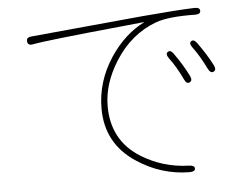

<svg xmlns="http://www.w3.org/2000/svg" viewBox="-51 -760 1103 852"><g transform="rotate(-5 500.0 -334.0)"><path d="M785 14Q784 28 760 28Q634 27 527 -44Q395 -130 395 -287Q395 -407 464 -512Q527 -607 616 -652Q620 -654 615 -653L517 -643Q172 -609 118 -598Q94 -593 92 -612Q89 -631 113 -633L613 -680Q774 -694 844 -696Q869 -697 869 -681Q869 -666 845 -666Q728 -668 671 -648Q556 -606 485 -493Q423 -394 423 -295Q423 -142 548 -64Q645 -4 761 -1Q785 0 785 14ZM795 -369Q781 -362 771 -384Q742 -445 712 -484Q698 -504 710 -512Q722 -521 736 -501Q775 -446 799 -397Q809 -376 795 -369ZM905 -407Q891 -400 880 -422Q852 -480 820 -523Q806 -542 817 -550Q829 -559 843 -540Q881 -488 908 -436Q919 -414 905 -407Z"/></g></svg>

Font: Resource Han Rounded JP ExtraLight
Style: Regular
Weight: 250
Designer: Cyano Hao (round all glyphs); Ryoko NISHIZUKA 西塚涼子 (kana, bopomofo & ideographs); Paul D. Hunt (Latin, Greek & Cyrillic)
Foundry: Cyano Hao
Version: 0.990